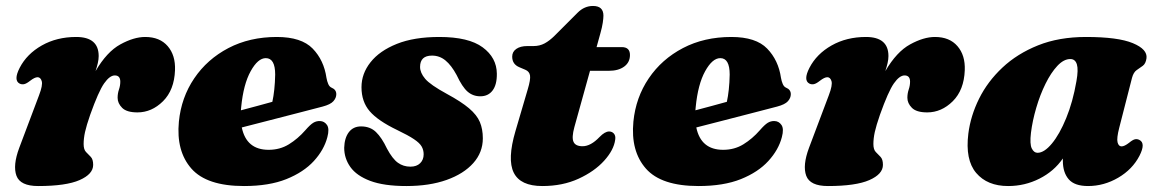

<svg xmlns="http://www.w3.org/2000/svg" viewBox="-20 -609 3885 644"><path d="M46 -328.5Q24.5 -339.5 46 -381.5Q70 -428 120.2 -456.5Q170.5 -485 235.5 -485Q311 -485 311 -421Q311 -410 308 -397Q305 -384 300.5 -370.5Q338.5 -435.5 383.8 -460.2Q429 -485 467 -485Q516 -485 542.5 -454.2Q569 -423.5 567 -373.5Q564.5 -307 526.8 -269.5Q489 -232 441 -232Q405 -232 389.8 -247.2Q374.5 -262.5 374.5 -281Q374.5 -295.5 379 -308.8Q383.5 -322 383.5 -335Q383.5 -356 365 -356Q348 -356 329.2 -329.2Q310.5 -302.5 282.5 -224Q270 -188 265.2 -166.2Q260.5 -144.5 260.5 -126Q260.5 -107.5 268.5 -99.2Q276.5 -91 284.5 -82.8Q292.5 -74.5 292.5 -56Q292.5 -25 247 -5Q201.5 15 108 15Q48 15 35.2 -19.5Q22.5 -54 44.5 -113L111 -289.5Q124 -323.5 120 -336.8Q116 -350 106 -350Q96.5 -350 81 -338Q69 -328.5 61.2 -326.8Q53.5 -325 46 -328.5Z M1078 -149Q1067 -106.5 1032.8 -69Q998.5 -31.5 940.5 -8.2Q882.5 15 798.5 15Q673.5 15 622 -43.5Q570.5 -102 580 -201Q588 -282 631.5 -346.2Q675 -410.5 746.2 -447.8Q817.5 -485 908.5 -485Q991 -485 1028.8 -446Q1066.5 -407 1075 -348Q1077 -336.5 1081 -327.2Q1085 -318 1092 -315Q1108 -308.5 1108 -293Q1108 -280.5 1098.2 -269.5Q1088.5 -258.5 1062 -251.5Q1033.5 -244 987 -232Q940.5 -220 888.2 -206.5Q836 -193 791 -181.5Q806.5 -106.5 881 -106.5Q919 -106.5 949 -125Q979 -143.5 1004 -172Q1020 -190.5 1030.5 -197Q1041 -203.5 1053.5 -203Q1068 -202.5 1076.8 -189.8Q1085.5 -177 1078 -149ZM789 -250Q788.5 -244.5 788 -239Q815.5 -246.5 843.5 -253.8Q871.5 -261 893.5 -267.5Q897.5 -285.5 900 -308.8Q902.5 -332 903 -359Q903 -414 871.5 -414Q845 -414 820.8 -370.2Q796.5 -326.5 789 -250Z M1356.5 -50Q1377.5 -50 1389.2 -61.5Q1401 -73 1401 -91.5Q1401 -106 1394.2 -117.8Q1387.5 -129.5 1368.5 -142.2Q1349.5 -155 1312 -173Q1247.5 -204 1220 -236Q1192.5 -268 1192.5 -316.5Q1192.5 -362 1222.8 -400.2Q1253 -438.5 1311 -461.8Q1369 -485 1453.5 -485Q1552 -485 1599 -450.2Q1646 -415.5 1646.5 -362Q1647 -325 1632.2 -305.5Q1617.5 -286 1591 -286Q1566.5 -286 1548.5 -301.5Q1530.5 -317 1511.5 -357.5Q1494 -390 1474.2 -406.2Q1454.5 -422.5 1429 -422.5Q1389 -422.5 1389 -384.5Q1389 -365 1406 -344.8Q1423 -324.5 1479 -294Q1527 -268 1553.2 -245.8Q1579.5 -223.5 1589.5 -199.8Q1599.5 -176 1599.5 -145Q1599.5 -98 1567.5 -62Q1535.5 -26 1478 -5.5Q1420.5 15 1343 15Q1268 15 1222 -2.2Q1176 -19.5 1155.2 -48.8Q1134.5 -78 1134.5 -113.5Q1135.5 -146.5 1150.2 -165.8Q1165 -185 1191 -185Q1221.5 -185 1241 -166.2Q1260.5 -147.5 1278 -110.5Q1296.5 -76 1314.8 -63Q1333 -50 1356.5 -50Z M1742 -375 1722 -383.5Q1698 -393.5 1698 -419Q1698 -435.5 1711.8 -445Q1725.5 -454.5 1748.5 -454.5H1769.5Q1790 -454.5 1806.8 -463.5Q1823.5 -472.5 1840.5 -489.5L1917.5 -566.5Q1940 -589 1969 -589Q2004 -589 2004 -556.5Q2004 -548 2001.8 -532.8Q1999.5 -517.5 1994 -498L1981 -451H2065.5Q2093 -451 2093 -424.5Q2093 -400 2073.8 -385.8Q2054.5 -371.5 2022 -371.5H1959L1906.5 -182.5Q1897 -147.5 1903.8 -133Q1910.5 -118.5 1934 -118.5Q1961.5 -118.5 1991 -149.5Q2009 -168 2023 -168Q2033 -168 2039.2 -160.8Q2045.5 -153.5 2043.5 -140.5Q2039 -106 2006.5 -70Q1974 -34 1920.5 -9.5Q1867 15 1799 15Q1725.5 15 1703.2 -29.8Q1681 -74.5 1709 -169.5L1750 -309Q1760 -342 1757.8 -355.8Q1755.5 -369.5 1742 -375Z M2602.5 -149Q2591.5 -106.5 2557.2 -69Q2523 -31.5 2465 -8.2Q2407 15 2323 15Q2198 15 2146.5 -43.5Q2095 -102 2104.5 -201Q2112.5 -282 2156 -346.2Q2199.5 -410.5 2270.8 -447.8Q2342 -485 2433 -485Q2515.5 -485 2553.2 -446Q2591 -407 2599.5 -348Q2601.5 -336.5 2605.5 -327.2Q2609.5 -318 2616.5 -315Q2632.5 -308.5 2632.5 -293Q2632.5 -280.5 2622.8 -269.5Q2613 -258.5 2586.5 -251.5Q2558 -244 2511.5 -232Q2465 -220 2412.8 -206.5Q2360.5 -193 2315.5 -181.5Q2331 -106.5 2405.5 -106.5Q2443.5 -106.5 2473.5 -125Q2503.5 -143.5 2528.5 -172Q2544.5 -190.5 2555 -197Q2565.5 -203.5 2578 -203Q2592.5 -202.5 2601.2 -189.8Q2610 -177 2602.5 -149ZM2313.5 -250Q2313 -244.5 2312.5 -239Q2340 -246.5 2368 -253.8Q2396 -261 2418 -267.5Q2422 -285.5 2424.5 -308.8Q2427 -332 2427.5 -359Q2427.5 -414 2396 -414Q2369.5 -414 2345.2 -370.2Q2321 -326.5 2313.5 -250Z M2695 -328.5Q2673.5 -339.5 2695 -381.5Q2719 -428 2769.2 -456.5Q2819.5 -485 2884.5 -485Q2960 -485 2960 -421Q2960 -410 2957 -397Q2954 -384 2949.5 -370.5Q2987.5 -435.5 3032.8 -460.2Q3078 -485 3116 -485Q3165 -485 3191.5 -454.2Q3218 -423.5 3216 -373.5Q3213.5 -307 3175.8 -269.5Q3138 -232 3090 -232Q3054 -232 3038.8 -247.2Q3023.5 -262.5 3023.5 -281Q3023.5 -295.5 3028 -308.8Q3032.5 -322 3032.5 -335Q3032.5 -356 3014 -356Q2997 -356 2978.2 -329.2Q2959.5 -302.5 2931.5 -224Q2919 -188 2914.2 -166.2Q2909.5 -144.5 2909.5 -126Q2909.5 -107.5 2917.5 -99.2Q2925.5 -91 2933.5 -82.8Q2941.5 -74.5 2941.5 -56Q2941.5 -25 2896 -5Q2850.5 15 2757 15Q2697 15 2684.2 -19.5Q2671.5 -54 2693.5 -113L2760 -289.5Q2773 -323.5 2769 -336.8Q2765 -350 2755 -350Q2745.5 -350 2730 -338Q2718 -328.5 2710.2 -326.8Q2702.5 -325 2695 -328.5Z M3734 -180Q3725 -145 3728.5 -131.5Q3732 -118 3742 -118Q3751.5 -118 3767 -130Q3779 -140 3786.8 -141.8Q3794.5 -143.5 3802 -139.5Q3823.5 -128.5 3802 -86.5Q3778.5 -41 3730.8 -13Q3683 15 3629.5 15Q3584 15 3564.5 -7.8Q3545 -30.5 3545 -69.5Q3545 -73.5 3545 -77.5Q3515.5 -34.5 3466.5 -9.8Q3417.5 15 3361.5 15Q3291.5 15 3254.2 -29Q3217 -73 3228 -161Q3235.5 -220.5 3264 -278Q3292.5 -335.5 3342.2 -382.2Q3392 -429 3462 -457Q3532 -485 3622.5 -485Q3730 -485 3779.8 -464.2Q3829.5 -443.5 3825.5 -413.5Q3823 -395.5 3813 -388.2Q3803 -381 3792.5 -373.8Q3782 -366.5 3777 -348ZM3438 -163.5Q3433.5 -125.5 3440.8 -111Q3448 -96.5 3460 -96.5Q3482.5 -96.5 3508.2 -127.5Q3534 -158.5 3556.2 -212.8Q3578.5 -267 3590.5 -336.5Q3597.5 -375.5 3592 -393.2Q3586.5 -411 3570 -411Q3548 -411 3526.5 -388Q3505 -365 3486.8 -328Q3468.5 -291 3455.8 -247.5Q3443 -204 3438 -163.5Z"/></svg>

Font: Fraunces 9pt S000 Black
Style: Italic
Weight: 900
Italic angle: -16°
Version: Version 1.000; ttfautohint (v1.8.3)